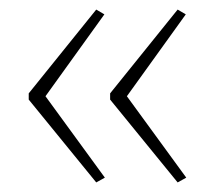

<svg xmlns="http://www.w3.org/2000/svg" viewBox="-20 -479 448 401"><path d="M181 -459 198 -449 75 -278 199 -108 181 -98 40 -271V-284ZM351 -459 368 -449 245 -278 369 -108 351 -98 210 -271V-284Z"/></svg>

Font: Noto Sans Arabic CondThin
Style: Regular
Weight: 250
Width: 3
Designer: Nadine Chahine
Foundry: Monotype Imaging Inc.
Version: Version 1.001